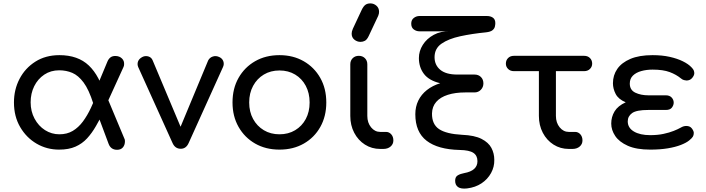

<svg xmlns="http://www.w3.org/2000/svg" viewBox="-20 -875 4146 1128"><path d="M327 4Q255 4 195 -31Q135 -66 98.5 -128.5Q62 -191 62 -273Q62 -349 95 -412Q128 -475 188 -513Q248 -551 329 -551Q438 -551 502 -490Q566 -429 597 -310L528 -267Q502 -349 471 -390.5Q440 -432 404.5 -447Q369 -462 328 -462Q278 -462 240 -436.5Q202 -411 181 -368.5Q160 -326 160 -274Q160 -221 183 -178Q206 -135 244.5 -110.5Q283 -86 329 -86Q374 -86 407.5 -106Q441 -126 467 -161Q493 -196 514 -241Q535 -286 554 -335L591 -222Q567 -175 543.5 -134Q520 -93 491.5 -62Q463 -31 423.5 -13.5Q384 4 327 4ZM668 5Q631 5 618 -30L525 -279L596 -335L711 -60Q713 -57 713.5 -52Q714 -47 714 -45Q714 -23 702 -9Q690 5 668 5ZM581 -208 523 -302 611 -513Q618 -530 630 -538.5Q642 -547 661 -546Q683 -545 697 -531Q711 -517 709 -495Q709 -493 708 -488Q707 -483 705 -480Z M1042 -1Q1009 -1 994 -34L792 -481Q785 -498 791 -514Q797 -530 816 -540Q833 -549 851.5 -543.5Q870 -538 877 -520L1065 -73H1017L1203 -520Q1212 -537 1230.5 -543Q1249 -549 1268 -540Q1286 -532 1292 -515Q1298 -498 1290 -481L1088 -34Q1073 -1 1042 -1Z M1622 4Q1541 4 1479 -31.5Q1417 -67 1381.5 -129.5Q1346 -192 1346 -273Q1346 -355 1381.5 -417.5Q1417 -480 1479 -515.5Q1541 -551 1622 -551Q1702 -551 1764 -515.5Q1826 -480 1861.5 -417.5Q1897 -355 1897 -273Q1897 -192 1862 -129.5Q1827 -67 1765 -31.5Q1703 4 1622 4ZM1622 -86Q1674 -86 1714 -110Q1754 -134 1776.5 -176Q1799 -218 1799 -273Q1799 -328 1776.5 -370.5Q1754 -413 1714 -437Q1674 -461 1622 -461Q1570 -461 1530 -437Q1490 -413 1467 -370.5Q1444 -328 1444 -273Q1444 -218 1467 -176Q1490 -134 1530 -110Q1570 -86 1622 -86Z M2214 0Q2164 0 2124 -25.5Q2084 -51 2061 -95Q2038 -139 2038 -194V-497Q2038 -519 2052 -533Q2066 -547 2088 -547Q2110 -547 2124 -533Q2138 -519 2138 -497V-194Q2138 -154 2160 -127Q2182 -100 2214 -100H2248Q2266 -100 2278.5 -86Q2291 -72 2291 -50Q2291 -28 2274.5 -14Q2258 0 2232 0ZM2098 -629Q2078 -629 2062 -642Q2046 -655 2046 -677Q2046 -684 2047.5 -690Q2049 -696 2053 -706L2105 -817Q2115 -838 2126.5 -846.5Q2138 -855 2156 -855Q2176 -855 2191.5 -841.5Q2207 -828 2207 -806Q2207 -801 2206 -795Q2205 -789 2202 -782L2146 -663Q2136 -642 2124 -635.5Q2112 -629 2098 -629Z M2724 232Q2688 236 2671 224Q2654 212 2654 187Q2654 164 2669.5 155Q2685 146 2707 142Q2746 135 2765.5 117.5Q2785 100 2785 72Q2785 39 2761 23Q2737 7 2680 6Q2553 3 2486.5 -48Q2420 -99 2420 -204Q2420 -248 2437.5 -284Q2455 -320 2488 -346Q2521 -372 2566 -386Q2500 -402 2470.5 -441Q2441 -480 2441 -534Q2441 -575 2464 -611.5Q2487 -648 2528.5 -670.5Q2570 -693 2624 -691H2445Q2426 -691 2411 -702Q2396 -713 2396 -736Q2396 -758 2411 -769.5Q2426 -781 2445 -781H2840Q2862 -781 2876 -771Q2890 -761 2890 -739Q2890 -731 2887.5 -719Q2885 -707 2873.5 -697.5Q2862 -688 2835 -685Q2753 -677 2684 -662Q2615 -647 2574 -618.5Q2533 -590 2533 -539Q2533 -493 2566.5 -465Q2600 -437 2667 -437H2768Q2791 -437 2805.5 -422.5Q2820 -408 2820 -385Q2820 -363 2805 -347.5Q2790 -332 2768 -332H2714Q2655 -332 2611 -318Q2567 -304 2543 -276.5Q2519 -249 2518 -209Q2517 -145 2559.5 -116.5Q2602 -88 2695 -83Q2768 -80 2809 -59Q2850 -38 2867 -6Q2884 26 2884 64Q2885 105 2865 141.5Q2845 178 2809 202Q2773 226 2724 232Z M3322 0Q3272 0 3232 -25.5Q3192 -51 3169 -95Q3146 -139 3146 -194V-457H2999Q2978 -457 2965 -470Q2952 -483 2952 -501Q2952 -521 2965 -534Q2978 -547 2999 -547H3412Q3433 -547 3446 -534Q3459 -521 3459 -501Q3459 -483 3446 -470Q3433 -457 3412 -457H3246V-194Q3246 -154 3268 -127Q3290 -100 3322 -100H3359Q3377 -100 3389.5 -86Q3402 -72 3402 -50Q3402 -28 3385.5 -14Q3369 0 3343 0Z M3800 4Q3719 4 3668.5 -18.5Q3618 -41 3594.5 -76Q3571 -111 3571 -149Q3571 -188 3590.5 -220.5Q3610 -253 3656 -274Q3613 -292 3597 -323Q3581 -354 3581 -386Q3581 -433 3606.5 -470Q3632 -507 3683.5 -529Q3735 -551 3814 -551Q3870 -551 3914.5 -541Q3959 -531 3991.5 -515Q4024 -499 4042 -480Q4054 -468 4056.5 -459.5Q4059 -451 4059 -445Q4059 -432 4046.5 -417Q4034 -402 4013 -402Q4008 -402 3998.5 -404.5Q3989 -407 3981 -414Q3953 -437 3914.5 -451.5Q3876 -466 3814 -466Q3778 -466 3747.5 -457.5Q3717 -449 3698.5 -431Q3680 -413 3680 -384Q3680 -346 3712.5 -330.5Q3745 -315 3789 -315H3892Q3914 -315 3926 -302Q3938 -289 3938 -272Q3938 -257 3927.5 -243Q3917 -229 3892 -229H3789Q3719 -229 3693.5 -210.5Q3668 -192 3668 -162Q3668 -124 3704 -102.5Q3740 -81 3800 -81Q3844 -81 3878.5 -88.5Q3913 -96 3938 -106Q3963 -116 3977 -124Q3989 -131 3997 -133Q4005 -135 4012 -135Q4034 -135 4045 -120Q4056 -105 4056 -94Q4056 -81 4050.5 -72Q4045 -63 4029 -50Q4012 -36 3980 -23.5Q3948 -11 3903 -3.5Q3858 4 3800 4Z"/></svg>

Font: Comfortaa
Style: Bold
Weight: 700
Designer: Johan Aakerlund
Foundry: Johan Aakerlund
Version: Version 3.104; ttfautohint (v1.8.1.43-b0c9)